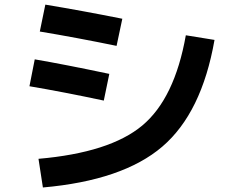

<svg xmlns="http://www.w3.org/2000/svg" viewBox="-20 -790 1040 850"><path d="M150.4 -86.9Q465.8 -114.3 609.4 -233.9Q752.9 -353.5 802.7 -633.8L929.7 -613.3Q873 -290 698.2 -140.6Q523.4 8.8 169.9 40ZM110.4 -408.2 133.8 -527.3Q264.6 -504.9 463.9 -462.9L439.5 -344.7Q260.7 -382.8 110.4 -408.2ZM156.2 -650.4 180.7 -769.5Q339.8 -743.2 521.5 -707L496.1 -586.9Q315.4 -624 156.2 -650.4Z"/></svg>

Font: Mgen+ 1c bold
Style: Bold
Weight: 700
Designer: [Source Han Sans]
Ryoko NISHIZUKA  (kana & ideographs); Paul D. Hunt (Latin, Greek & Cyrillic); Wenlong ZHANG  (bopomofo
Version: Version 1.059.20150602